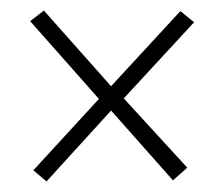

<svg xmlns="http://www.w3.org/2000/svg" viewBox="-20 -384 421 363"><path d="M167 -197 37 -344 63 -364 190 -221 321 -363 347 -342 214 -198 334 -67 307 -43 190 -175 68 -41 43 -62Z"/></svg>

Font: Genos Light
Style: Regular
Weight: 300
Designer: Robert E. Leuschke
Foundry: Robert E. Leuschke
Version: Version 1.010